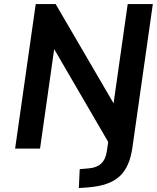

<svg xmlns="http://www.w3.org/2000/svg" viewBox="-20 -739 780 955"><path d="M414.1 193.4C559.1 182.6 619.6 126 638.7 -5.9L740.2 -718.8H615.2L544.9 -225.1L256.8 -718.8H157.7L55.2 0H179.2L249.5 -494.6L518.1 -33.2L511.7 11.2C503.9 67.4 474.6 93.3 424.3 98.1L376.5 102.5L372.1 196.3Z"/></svg>

Font: Winston SemiBold
Style: Italic
Weight: 600
Italic angle: -8.13011°
Designer: Vernon Adams, Kim Jin-seong, David Berlow, Cristiano Sobral
Foundry: The Winston Project Authors
Version: Version 3.004